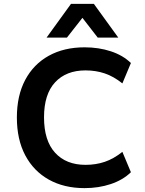

<svg xmlns="http://www.w3.org/2000/svg" viewBox="-20 -959 750 990"><path d="M416 11Q310 11 231.5 -33Q153 -77 110 -158.5Q67 -240 67 -353Q67 -466 110 -547Q153 -628 231.5 -671.5Q310 -715 416 -715Q489 -715 551.5 -694.5Q614 -674 655 -634L611 -529Q566 -565 520 -580.5Q474 -596 421 -596Q321 -596 264 -534.5Q207 -473 207 -354Q207 -234 264 -171.5Q321 -109 421 -109Q474 -109 520 -124.5Q566 -140 611 -176L655 -71Q614 -31 551.5 -10Q489 11 416 11ZM220 -765 346 -939H464L590 -765H484L405 -867L325 -765Z"/></svg>

Font: Nunito Sans 8pt
Style: Bold
Weight: 700
Version: Version 3.101;gftools[0.9.27]